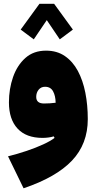

<svg xmlns="http://www.w3.org/2000/svg" viewBox="-20 -745 512 1038"><path d="M193.4 -724.6H272.5L374 -585L303.2 -532.2L232.9 -636.2L162.6 -532.2L91.8 -585ZM274.9 0.5 270.5 -7.8Q256.8 -3.4 240.5 -1.5Q224.1 0.5 210 0.5Q121.6 0.5 75 -49.8Q28.3 -100.1 28.3 -191.4Q28.3 -264.2 50.5 -328.1Q72.8 -392.1 117.2 -431.6Q161.6 -471.2 229 -471.2Q288.1 -471.2 330.8 -441.9Q373.5 -412.6 400.9 -361.6Q428.2 -310.5 441.4 -243.7Q454.6 -176.8 454.6 -101.1Q454.6 33.2 369.1 123.3Q283.7 213.4 107.4 272.9L23.4 100.1Q74.7 87.4 124.5 70.6Q174.3 53.7 214.1 35.4Q253.9 17.1 274.9 0.5ZM280.8 -189.5Q280.3 -227.1 266.8 -251.5Q253.4 -275.9 223.6 -275.9Q201.7 -275.9 188.7 -259.8Q175.8 -243.7 175.8 -221.2Q175.8 -185.5 217.8 -185.5Q233.4 -185.5 249.3 -186.5Q265.1 -187.5 280.8 -189.5Z"/></svg>

Font: Estedad-FD Black
Style: Regular
Weight: 900
Designer: Amin Abedi
Version: Version 7.3